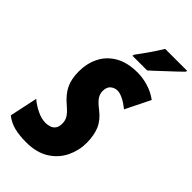

<svg xmlns="http://www.w3.org/2000/svg" viewBox="-301 -1010 1099 1099"><g transform="rotate(45 248.5 -460.5)"><path d="M151.9 9.8Q98.6 9.8 57.6 -0.2Q16.6 -10.3 -18.1 -37.1L18.1 -207Q43.5 -184.6 81.1 -165.8Q118.7 -147 152.8 -147Q168 -147 184.6 -151.9Q201.2 -156.7 212.6 -170.9Q224.1 -185.1 224.1 -212.9Q224.1 -235.8 213.1 -255.6Q202.1 -275.4 167 -305.2Q120.6 -344.2 99.9 -386.2Q79.1 -428.2 79.1 -491.2Q79.1 -555.2 105.5 -608.2Q131.8 -661.1 186 -692.6Q240.2 -724.1 323.2 -724.1Q363.8 -724.1 408.2 -710.9Q452.6 -697.8 490.2 -669.9L416 -520Q386.2 -543.9 359.9 -556.9Q333.5 -569.8 314 -569.8Q291.5 -569.8 273.2 -555.2Q254.9 -540.5 254.9 -506.8Q254.9 -488.3 265.9 -468Q276.9 -447.8 316.9 -417Q363.3 -381.3 382.1 -337.6Q400.9 -293.9 400.9 -232.9Q400.9 -171.4 374 -115.7Q347.2 -60.1 292 -25.1Q236.8 9.8 151.9 9.8ZM232.9 -771 235.8 -782.2Q263.2 -818.8 288.6 -855.5Q314 -892.1 337.9 -931.2H515.1L514.2 -922.9Q502.9 -911.1 480.2 -889.9Q457.5 -868.7 431.6 -844.5Q405.8 -820.3 384 -800Q362.3 -779.8 352.1 -771Z"/></g></svg>

Font: Open Sans Condensed ExtraBold
Style: Italic
Weight: 800
Width: 3
Italic angle: -12°
Designer: Monotype Design Team
Foundry: Monotype Imaging Inc.
Version: Version 3.003; ttfautohint (v1.8.4)